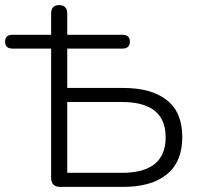

<svg xmlns="http://www.w3.org/2000/svg" viewBox="-46 -731 783 751"><path d="M217 -55H431Q602 -55 602 -194Q602 -332 431 -332H217ZM190 0Q154 0 154 -36V-541H3Q-26 -541 -26 -568Q-26 -595 3 -595H154V-678Q154 -711 185 -711Q217 -711 217 -678V-595H433Q462 -595 462 -568Q462 -541 433 -541H217V-387H436Q546 -387 606.5 -339.5Q667 -292 667 -195Q667 -98 606.5 -49Q546 0 436 0Z"/></svg>

Font: Chiron GoRound TC L
Style: Regular
Weight: 300
Designer: Ryoko NISHIZUKA 西塚涼子 (kana, bopomofo & ideographs); Paul D. Hunt (Latin, Greek & Cyrillic); Sandoll Communications 산돌커뮤니
Foundry: Adobe
Version: Version 1.000;hotconv 1.1.1;makeotfexe 2.6.0